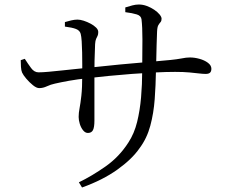

<svg xmlns="http://www.w3.org/2000/svg" viewBox="-20 -787 1040 852"><path d="M330 22Q388 -6 448.5 -48.5Q509 -91 550 -155Q576 -195 588.5 -246Q601 -297 606 -355Q611 -413 611 -473Q612 -556 612 -612Q612 -668 608 -701Q606 -717 587 -723Q568 -729 536 -733V-754Q552 -759 567 -763Q582 -767 596 -767Q614 -767 631.5 -760.5Q649 -754 664 -744Q679 -734 688 -723Q697 -712 697 -704Q697 -694 692.5 -689Q688 -684 683 -676Q678 -668 677 -647Q676 -622 675 -589Q674 -556 673.5 -524.5Q673 -493 672 -471Q671 -409 666.5 -347Q662 -285 647 -229Q632 -173 599 -129Q566 -81 501 -34.5Q436 12 344 45ZM370 -197Q358 -197 348.5 -209Q339 -221 334 -237.5Q329 -254 329 -268Q329 -286 333 -306.5Q337 -327 341 -362Q345 -397 345 -458Q345 -476 345 -501.5Q345 -527 344.5 -554Q344 -581 342.5 -603.5Q341 -626 338 -637Q334 -652 317 -658.5Q300 -665 268 -669V-689Q281 -693 296 -696.5Q311 -700 324 -700Q336 -700 351.5 -695Q367 -690 382 -682Q397 -674 406.5 -664.5Q416 -655 416 -645Q416 -634 413 -628Q410 -622 406.5 -614.5Q403 -607 402 -591Q402 -581 401 -561.5Q400 -542 399.5 -517Q399 -492 399 -465Q399 -422 399 -379Q399 -336 399 -302Q399 -268 399 -252Q399 -222 392.5 -209.5Q386 -197 370 -197ZM154 -396Q142 -396 126 -409Q110 -422 96.5 -438Q83 -454 78 -465Q74 -474 73 -490.5Q72 -507 72 -520L90 -526Q104 -504 118 -485Q132 -466 151 -466Q168 -466 196 -468.5Q224 -471 256 -474.5Q288 -478 318 -481Q348 -484 368 -486Q398 -489 436 -493Q474 -497 514.5 -501Q555 -505 593 -508Q631 -511 661 -514Q709 -518 737.5 -521Q766 -524 781.5 -527Q797 -530 805.5 -531Q814 -532 823 -532Q843 -532 865 -526Q887 -520 902.5 -508.5Q918 -497 918 -482Q918 -470 912 -464.5Q906 -459 893 -459Q881 -459 864 -461Q847 -463 821 -465.5Q795 -468 757 -468Q718 -468 668.5 -465.5Q619 -463 565.5 -459Q512 -455 461.5 -450Q411 -445 369 -440Q322 -435 286 -428.5Q250 -422 224 -416Q205 -412 188 -404Q171 -396 154 -396Z"/></svg>

Font: Noto Serif SC
Style: Regular
Weight: 400
Designer: Ryoko NISHIZUKA 西塚涼子 (kana & ideographs); Frank Grießhammer (Latin, Greek & Cyrillic); Wenlong ZHANG 张文龙 (bopomofo); San
Foundry: Adobe
Version: Version 2.002-H1;hotconv 1.1.0;makeotfexe 2.6.0